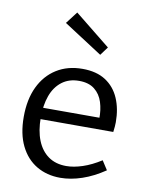

<svg xmlns="http://www.w3.org/2000/svg" viewBox="-90 -870 727 943"><g transform="rotate(10 274.0 -398.0)"><path d="M276 9Q209 9 157.5 -21.5Q106 -52 77 -111Q48 -170 48 -255Q48 -342 78 -405Q108 -468 163 -502.5Q218 -537 292 -537Q362 -537 407.5 -507.5Q453 -478 475.5 -426Q498 -374 498 -307Q498 -296 497 -285Q496 -274 494 -258H109V-315H424L415 -309Q416 -354 404 -392Q392 -430 363 -453Q334 -476 286 -476Q235 -476 200 -449Q165 -422 148 -375Q131 -328 131 -266Q131 -200 150 -152.5Q169 -105 205.5 -79Q242 -53 295 -53Q332 -53 376 -67.5Q420 -82 467 -112L496 -67Q440 -29 384 -10Q328 9 276 9ZM218 -805 396 -662 365 -620 172 -745Z"/></g></svg>

Font: Bitter Thin
Style: Regular
Weight: 400
Version: Version 3.021